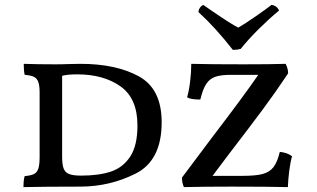

<svg xmlns="http://www.w3.org/2000/svg" viewBox="-20 -763 1297 785"><path d="M81 -43Q105 -45 118 -51Q131 -57 136.5 -73Q142 -89 142 -121V-384Q142 -413 136.5 -428Q131 -443 118.5 -449Q106 -455 81 -457Q77 -473 77 -502Q133 -500 206 -500Q239 -500 256 -501L309 -502Q454 -502 547.5 -451Q641 -400 641 -263Q641 -107 535 -53.5Q429 0 308 0Q164 0 76 2Q76 -29 81 -43ZM542 -250Q542 -361 472.5 -410Q403 -459 296 -459Q255 -459 234 -453V-123Q234 -91 240 -74.5Q246 -58 262.5 -51.5Q279 -45 312 -45Q384 -45 433.5 -61.5Q483 -78 512.5 -123Q542 -168 542 -250ZM1174 -124Q1167 -100 1162.5 -64Q1158 -28 1157 2Q1073 0 928 0Q808 0 732 2Q724 -14 724 -37Q724 -37 853 -209Q974 -367 1036 -457H923Q883 -457 860 -449Q837 -441 823 -419.5Q809 -398 799 -356Q760 -356 745 -365Q753 -393 757.5 -431Q762 -469 762 -502Q836 -500 976 -500Q1086 -500 1148 -502Q1158 -482 1158 -463Q1106 -385 1054 -315Q1002 -245 919 -137Q873 -75 849 -44H970Q1025 -44 1053.5 -51.5Q1082 -59 1098 -79.5Q1114 -100 1124 -142Q1155 -139 1174 -124ZM791 -714Q794 -735 811 -743Q840 -723 850 -716Q923 -666 954 -650Q976 -662 1026.5 -697Q1077 -732 1090 -743Q1112 -740 1121 -720Q1081 -687 1038.5 -645Q996 -603 964 -563Q949 -559 932 -559Q862 -649 791 -714Z"/></svg>

Font: Vollkorn SC
Style: Regular
Weight: 400
Designer: Friedrich Althausen
Foundry: Friedrich Althausen
Version: Version 4.015